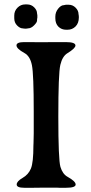

<svg xmlns="http://www.w3.org/2000/svg" viewBox="-20 -867 418 881"><path d="M90.8 -673.8H132.8L143.6 -673.3L272 -673.8H282.2Q326.2 -673.8 326.2 -658.2Q326.2 -645.5 289.6 -623Q266.1 -608.9 256.8 -569.1Q247.6 -529.3 247.6 -331.8Q247.6 -134.3 257.3 -101.3Q267.1 -68.4 290 -55.7Q327.1 -35.2 327.1 -20.3Q327.1 -5.4 283.2 -5.4H252L241.2 -5.9H175.8L133.3 -5.4H91.3Q56.6 -5.4 56.6 -20.3Q56.6 -35.2 83.5 -50.5Q110.4 -65.9 121.8 -93.5Q133.3 -121.1 133.3 -199.2L133.8 -210.4Q134.3 -221.7 134.3 -232.9L134.8 -255.4V-356Q134.8 -525.9 126.5 -567.6Q118.2 -609.4 92.3 -623.5Q55.7 -643.6 55.7 -658.7Q55.7 -673.8 90.8 -673.8ZM95.2 -846.7H104.5Q123.5 -846.7 136.7 -833.5Q149.9 -820.3 149.9 -806.2L151.4 -796.9V-786.1Q149.9 -780.3 149.9 -772.2Q149.9 -764.2 136.2 -750.5Q122.6 -736.8 108.4 -736.8Q104.5 -735.8 103 -735.8L95.7 -735.4L94.2 -735.8H90.8L84 -736.8Q71.8 -736.8 58.6 -750Q45.4 -763.2 45.4 -783.2V-795.9Q45.4 -816.9 60.3 -831.8Q75.2 -846.7 95.2 -846.7ZM295.4 -845.2Q313.5 -845.2 326.9 -831.8Q340.3 -818.4 340.3 -802.2Q341.3 -798.3 341.3 -796.4L341.8 -789.1V-787.1Q341.8 -760.7 326.7 -745.6Q311.5 -730.5 289.6 -730.5H283.7Q262.2 -730.5 248 -744.6Q233.9 -758.8 233.9 -783.2V-791Q233.9 -811 246.8 -827.1Q259.8 -843.3 272.9 -843.3L282.2 -845.2Z"/></svg>

Font: Averia Serif
Style: Regular
Weight: 500
Version: Version 1.0